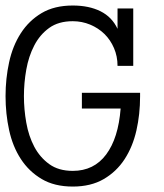

<svg xmlns="http://www.w3.org/2000/svg" viewBox="-30 -668 596 699"><path d="M480 -316.9Q480 -252 466.6 -192.9Q453.1 -133.8 423.6 -88.4Q394 -43 347.4 -15.9Q300.8 11.2 234.9 11.2Q168 11.2 121.6 -16.4Q75.2 -43.9 45.7 -89.4Q16.1 -134.8 3.2 -194.3Q-9.8 -253.9 -9.8 -317.9Q-9.8 -381.8 3.2 -441.4Q16.1 -501 45.7 -546.9Q75.2 -592.8 121.6 -620.4Q168 -647.9 234.9 -647.9Q293.9 -647.9 335.9 -627Q377.9 -606 397.9 -563V-637.2H455.1V-428.2H397.9Q397.9 -462.9 385 -492.9Q372.1 -522.9 350.1 -544.4Q328.1 -565.9 298.1 -578.4Q268.1 -590.8 234.9 -590.8Q183.1 -590.8 149.2 -566.4Q115.2 -542 94.7 -502.4Q74.2 -462.9 65.7 -414.6Q57.1 -366.2 57.1 -317.9Q57.1 -270 65.7 -221.4Q74.2 -172.9 94.7 -134Q115.2 -95.2 149.2 -70.6Q183.1 -45.9 234.9 -45.9Q312 -45.9 356.4 -105.5Q400.9 -165 409.2 -272.9H268.1V-330.1H480Z"/></svg>

Font: Anonymous Pro
Style: Regular
Weight: 400
Monospace: yes
Designer: Mark Simonson
Version: Version 1.002